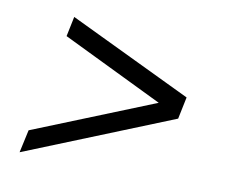

<svg xmlns="http://www.w3.org/2000/svg" viewBox="-49 -481 537 456"><g transform="rotate(10 219.0 -252.5)"><path d="M24 -83 36 -138 329 -256 86 -374 96 -422 392 -280 381 -227Z"/></g></svg>

Font: Saira Ultra Condensed Light
Style: Italic
Weight: 300
Width: 1
Italic angle: -12°
Designer: Hector Gatti with collaboration of the Omnibus-Type team
Foundry: Omnibus-Type
Version: Version 1.001; ttfautohint (v1.8)